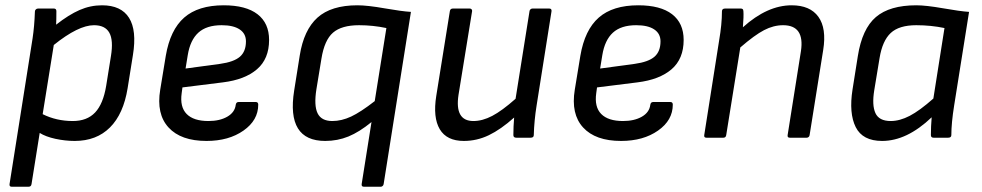

<svg xmlns="http://www.w3.org/2000/svg" viewBox="-20 -520 3707 725"><path d="M23.9 185.1Q14.6 185.1 16.1 174.8L103 -375Q109.9 -420.4 111.8 -476.1Q111.8 -481.4 115.5 -484.6Q119.1 -487.8 124 -487.8H183.1Q192.9 -487.8 192.9 -478Q192.9 -442.9 191.9 -426.8Q239.7 -464.4 280.5 -482.2Q321.3 -500 365.2 -500Q437.5 -500 467.3 -452.6Q497.1 -405.3 481.9 -312L461.9 -187Q446.3 -89.8 395.3 -38.8Q344.2 12.2 262.2 12.2Q226.1 12.2 189.2 4.2Q152.3 -3.9 129.9 -18.1L99.1 174.8Q97.7 185.1 87.9 185.1ZM335 -424.8Q275.9 -424.8 183.1 -350.1L141.1 -88.9Q192.9 -63 254.9 -63Q308.6 -63 339.1 -95.2Q369.6 -127.4 380.9 -195.8L398.9 -308.1Q408.7 -368.2 392.8 -396.5Q377 -424.8 335 -424.8Z M759.8 12.2Q663.1 12.2 616.5 -38.6Q569.8 -89.4 585 -181.2L606 -309.1Q622.6 -407.2 675.5 -453.6Q728.5 -500 824.7 -500Q908.7 -500 952.4 -466.3Q996.1 -432.6 996.1 -369.1Q996.1 -297.9 950.4 -258.5Q904.8 -219.2 821.8 -209L668.9 -189.9L666 -168Q658.7 -116.2 684.8 -89.6Q710.9 -63 767.1 -63Q809.6 -63 838.1 -79.3Q866.7 -95.7 870.1 -124Q871.6 -134.8 880.9 -134.8H945.8Q955.1 -134.8 955.1 -125Q955.1 -65.9 899.4 -26.9Q843.8 12.2 759.8 12.2ZM680.7 -261.2 811 -278.8Q863.3 -286.1 886 -305.9Q908.7 -325.7 908.7 -363.8Q908.7 -393.1 885 -408.9Q861.3 -424.8 816.9 -424.8Q759.8 -424.8 729 -396.7Q698.2 -368.7 689 -312Z M1354 185.1Q1344.2 185.1 1345.7 174.8L1382.8 -59.1Q1336.9 -21.5 1295.7 -4.6Q1254.4 12.2 1208 12.2Q1060.5 12.2 1090.8 -178.2L1111.8 -310.1Q1127 -406.7 1178.7 -453.4Q1230.5 -500 1329.6 -500Q1367.7 -500 1432.6 -488.5Q1497.6 -477.1 1531.7 -475.1L1428.7 174.8Q1428.2 179.2 1425 182.1Q1421.9 185.1 1418 185.1ZM1174.8 -183.1Q1165 -121.6 1179.2 -92.3Q1193.4 -63 1234.9 -63Q1269.5 -63 1305.7 -79.8Q1341.8 -96.7 1395 -138.2L1439 -414.1Q1388.2 -424.8 1335.9 -424.8Q1270 -424.8 1237.5 -396.7Q1205.1 -368.7 1193.8 -298.8Z M1731.4 12.2Q1667 12.2 1640.6 -32Q1614.3 -76.2 1627.4 -158.2L1678.7 -478Q1680.2 -487.8 1690.4 -487.8H1753.4Q1757.8 -487.8 1760.5 -485.1Q1763.2 -482.4 1762.7 -478L1711.4 -162.1Q1696.3 -63 1767.6 -63Q1801.8 -63 1838.6 -82.3Q1875.5 -101.6 1926.8 -147L1979.5 -478Q1980 -482.4 1983.4 -485.1Q1986.8 -487.8 1990.7 -487.8H2053.7Q2064 -487.8 2062.5 -477.1L2006.3 -122.1Q1997.1 -64.9 1995.6 -9.8Q1995.6 0 1983.4 0H1929.7Q1918.5 0 1918.5 -9.8Q1918.5 -42 1921.4 -76.2Q1871.1 -31.2 1825.9 -9.5Q1780.8 12.2 1731.4 12.2Z M2325.2 12.2Q2228.5 12.2 2181.9 -38.6Q2135.3 -89.4 2150.4 -181.2L2171.4 -309.1Q2188 -407.2 2241 -453.6Q2293.9 -500 2390.1 -500Q2474.1 -500 2517.8 -466.3Q2561.5 -432.6 2561.5 -369.1Q2561.5 -297.9 2515.9 -258.5Q2470.2 -219.2 2387.2 -209L2234.4 -189.9L2231.4 -168Q2224.1 -116.2 2250.2 -89.6Q2276.4 -63 2332.5 -63Q2375 -63 2403.6 -79.3Q2432.1 -95.7 2435.5 -124Q2437 -134.8 2446.3 -134.8H2511.2Q2520.5 -134.8 2520.5 -125Q2520.5 -65.9 2464.8 -26.9Q2409.2 12.2 2325.2 12.2ZM2246.1 -261.2 2376.5 -278.8Q2428.7 -286.1 2451.4 -305.9Q2474.1 -325.7 2474.1 -363.8Q2474.1 -393.1 2450.4 -408.9Q2426.8 -424.8 2382.3 -424.8Q2325.2 -424.8 2294.4 -396.7Q2263.7 -368.7 2254.4 -312Z M2647.5 0Q2637.7 0 2639.2 -9.8L2695.3 -366.2Q2706.1 -428.7 2706.1 -477.1Q2706.1 -487.8 2718.3 -487.8H2776.4Q2781.7 -487.8 2784.2 -485.8Q2786.6 -483.9 2787.1 -478Q2788.6 -459 2785.2 -417Q2877.4 -500 2969.2 -500Q3039.1 -500 3070.3 -456.5Q3101.6 -413.1 3088.4 -331.1L3037.1 -9.8Q3036.6 -5.4 3033.4 -2.7Q3030.3 0 3026.4 0H2962.4Q2952.6 0 2954.1 -9.8L3004.4 -327.1Q3019 -424.8 2937 -424.8Q2900.9 -424.8 2865.2 -406.2Q2829.6 -387.7 2775.4 -340.8L2722.2 -9.8Q2720.7 0 2711.4 0Z M3311 12.2Q3237.3 12.2 3211.2 -40Q3185.1 -92.3 3199.2 -182.1L3219.2 -308.1Q3235.4 -411.1 3287.4 -455.6Q3339.4 -500 3439.9 -500Q3476.6 -500 3540.5 -488.8Q3604.5 -477.5 3639.2 -475.1L3583 -122.1Q3572.3 -55.7 3572.3 -9.8Q3572.3 0 3560.1 0H3505.4Q3495.1 0 3495.1 -9.8Q3495.1 -42.5 3498 -77.1Q3404.3 12.2 3311 12.2ZM3343.3 -63Q3377.4 -63 3415 -82.5Q3452.6 -102.1 3504.4 -147.9L3546.4 -414.1Q3495.6 -424.8 3439.9 -424.8Q3375 -424.8 3343.5 -395.5Q3312 -366.2 3301.3 -300.8L3281.2 -179.2Q3272 -123 3285.6 -93Q3299.3 -63 3343.3 -63Z"/></svg>

Font: Sofia Sans
Style: Italic
Weight: 400
Italic angle: -9°
Designer: Botio Nikoltchev, Ani Petrova
Foundry: lettersoup
Version: Version 4.100